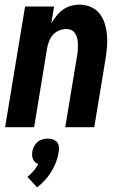

<svg xmlns="http://www.w3.org/2000/svg" viewBox="-20 -548 540 827"><path d="M2 0 88 -520H213L201 -448Q211 -464 223 -479.5Q235 -495 250.5 -506Q266 -517 284.5 -522.5Q303 -528 321 -528Q347 -528 370 -518.5Q393 -509 408 -490.5Q423 -472 430.5 -448.5Q438 -425 440.5 -399.5Q443 -374 441 -348Q439 -322 435 -297L386 0H261L313 -314Q315 -325 315.5 -337Q316 -349 315.5 -360.5Q315 -372 312.5 -383Q310 -394 304 -403.5Q298 -413 288 -418Q278 -423 266 -423Q251 -423 235.5 -417Q220 -411 209 -399Q198 -387 192 -372Q186 -357 183 -341L127 0ZM140 259 98 214Q112 203 124 189Q136 175 145 159Q137 156 131.5 151Q126 146 122.5 138.5Q119 131 118.5 122.5Q118 114 119 105Q121 94 126.5 83Q132 72 141 64Q150 56 162.5 52.5Q175 49 186 49Q197 49 207.5 52.5Q218 56 225 64Q232 72 233.5 83Q235 94 233 105Q230 127 222 148.5Q214 170 202 190Q190 210 174 227.5Q158 245 140 259Z"/></svg>

Font: Iosevka Extrabold
Style: Italic
Weight: 800
Italic angle: -9°
Monospace: yes
Designer: Belleve Invis
Foundry: Belleve Invis
Version: Version 32.5.0; ttfautohint (v1.8.4)